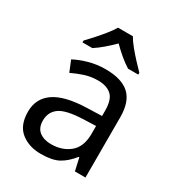

<svg xmlns="http://www.w3.org/2000/svg" viewBox="-184 -882 928 1007"><g transform="rotate(30 280.5 -378.0)"><path d="M288 -545Q386 -545 433 -502Q480 -459 480 -365V0H416L399 -76H395Q360 -32 321.5 -11Q283 10 215 10Q142 10 94 -28.5Q46 -67 46 -149Q46 -229 109 -272.5Q172 -316 303 -320L394 -323V-355Q394 -422 365 -448Q336 -474 283 -474Q241 -474 203 -461.5Q165 -449 132 -433L105 -499Q140 -518 188 -531.5Q236 -545 288 -545ZM314 -259Q214 -255 175.5 -227Q137 -199 137 -148Q137 -103 164.5 -82Q192 -61 235 -61Q303 -61 348 -98.5Q393 -136 393 -214V-262ZM325 -766Q337 -744 359.5 -716.5Q382 -689 406.5 -662.5Q431 -636 450 -617V-606H388Q362 -622 334 -645.5Q306 -669 279 -696Q252 -669 225 -646Q198 -623 172 -606H112V-617Q131 -637 154.5 -663Q178 -689 200 -716.5Q222 -744 235 -766Z"/></g></svg>

Font: Noto Sans Indic Siyaq Numbers
Style: Regular
Weight: 400
Designer: Monotype Design Team
Foundry: Monotype Imaging Inc.
Version: Version 2.002; ttfautohint (v1.8.4.7-5d5b)